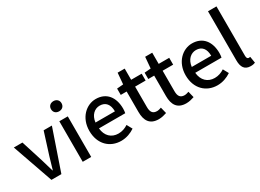

<svg xmlns="http://www.w3.org/2000/svg" viewBox="-29 -1521 3063 2259"><g transform="rotate(-30 1502.5 -391.5)"><path d="M207 0H342L531 -551H419L325 -254C310 -200 293 -144 277 -90H273C257 -144 241 -200 225 -254L131 -551H14Z M632 0H747V-551H632ZM690 -653C732 -653 761 -680 761 -723C761 -763 732 -791 690 -791C647 -791 618 -763 618 -723C618 -680 647 -653 690 -653Z M1150 14C1221 14 1285 -11 1335 -45L1295 -118C1255 -92 1213 -77 1164 -77C1069 -77 1003 -140 994 -245H1351C1354 -259 1357 -281 1357 -304C1357 -459 1278 -564 1132 -564C1004 -564 881 -454 881 -275C881 -93 999 14 1150 14ZM993 -325C1004 -421 1065 -473 1134 -473C1214 -473 1257 -419 1257 -325Z M1660 14C1700 14 1738 3 1768 -7L1747 -92C1731 -86 1707 -79 1689 -79C1631 -79 1608 -113 1608 -179V-458H1751V-551H1608V-703H1512L1499 -551L1413 -544V-458H1493V-180C1493 -64 1537 14 1660 14Z M2034 14C2074 14 2112 3 2142 -7L2121 -92C2105 -86 2081 -79 2063 -79C2005 -79 1982 -113 1982 -179V-458H2125V-551H1982V-703H1886L1873 -551L1787 -544V-458H1867V-180C1867 -64 1911 14 2034 14Z M2458 14C2529 14 2593 -11 2643 -45L2603 -118C2563 -92 2521 -77 2472 -77C2377 -77 2311 -140 2302 -245H2659C2662 -259 2665 -281 2665 -304C2665 -459 2586 -564 2440 -564C2312 -564 2189 -454 2189 -275C2189 -93 2307 14 2458 14ZM2301 -325C2312 -421 2373 -473 2442 -473C2522 -473 2565 -419 2565 -325Z M2908 14C2937 14 2956 9 2970 3L2956 -84C2945 -82 2941 -82 2936 -82C2922 -82 2909 -93 2909 -124V-797H2794V-130C2794 -40 2825 14 2908 14Z"/></g></svg>

Font: Noto Sans CJK HK Medium
Style: Regular
Weight: 500
Designer: Ryoko NISHIZUKA 西塚涼子 (kana, bopomofo & ideographs); Paul D. Hunt (Latin, Greek & Cyrillic); Sandoll Communications 산돌커뮤니
Foundry: Adobe
Version: Version 2.004;hotconv 1.0.118;makeotfexe 2.5.65603